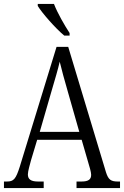

<svg xmlns="http://www.w3.org/2000/svg" viewBox="-20 -951 627 971"><path d="M305 -771H332V-784C307 -822 270 -886 253 -931H171V-921C192 -886 261 -807 305 -771ZM0 0H201V-33H172C134 -33 121 -46 121 -69C121 -86 132 -121 137 -141L168 -244H393L426 -130C432 -110 441 -81 441 -67C441 -44 428 -33 392 -33H367V0H587V-33H576C541 -33 528 -42 516 -80L325 -714H266L80 -108C60 -45 49 -33 15 -33H0ZM181 -284 242 -495C257 -546 274 -603 282 -639C291 -601 306 -546 324 -484L381 -284Z"/></svg>

Font: Noto Serif Armenian Condensed Light
Style: Regular
Weight: 300
Width: 3
Designer: Monotype Design Team
Foundry: Monotype Imaging Inc.
Version: Version 2.008